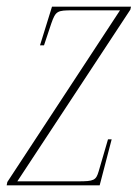

<svg xmlns="http://www.w3.org/2000/svg" viewBox="-27 -556 416 576"><path d="M-7 0H272L308 -138H297L269 -42C261 -15 255 -12 207 -12H25L364 -527L366 -536H129L93 -420H105L127 -486C140 -523 145 -525 190 -525H333L-5 -10Z"/></svg>

Font: Noto Serif Display Condensed Thin
Style: Italic
Weight: 100
Width: 3
Italic angle: -12°
Designer: Monotype Design Team
Foundry: Monotype Imaging Inc.
Version: Version 2.009